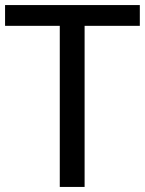

<svg xmlns="http://www.w3.org/2000/svg" viewBox="-20 -710 572 758"><path d="M216 28V-608H0V-690H532V-608H314V28Z"/></svg>

Font: LINE Seed Sans KR Regular
Style: Regular
Weight: 400
Designer: LINE VX Design & Sandoll Inc & Dalton Maag Ltd
Foundry: Sandoll Inc.
Version: Version 1.000